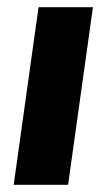

<svg xmlns="http://www.w3.org/2000/svg" viewBox="-20 -513 298 533"><path d="M18 0H169L238 -493H87Z"/></svg>

Font: HK Grotesk Black
Style: Italic
Weight: 900
Italic angle: -16°
Designer: Alfredo Marco Pradil
Foundry: Hanken Design Co.
Version: Version 3.001;FEAKit 1.0